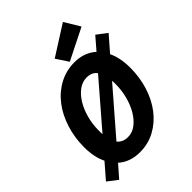

<svg xmlns="http://www.w3.org/2000/svg" viewBox="-285 -1013 1179 1179"><g transform="rotate(-45 304.5 -424.0)"><path d="M251 12Q166 12 110 -38L41 41L-24 -9L60 -106Q30 -166 30 -253Q30 -337 54 -412Q78 -487 121 -543Q164 -599 224.5 -631.5Q285 -664 357 -664Q442 -664 498 -613L567 -693L633 -643L547 -544Q576 -483 576 -398Q576 -314 552.5 -239.5Q529 -165 486 -109Q443 -53 383 -20.5Q323 12 251 12ZM166 -263Q166 -254 166 -246Q166 -238 167 -230L412 -514Q389 -545 344 -545Q306 -545 273.5 -521Q241 -497 217 -457Q193 -417 179.5 -366.5Q166 -316 166 -263ZM265 -106Q303 -106 335 -130.5Q367 -155 390.5 -194.5Q414 -234 427.5 -285Q441 -336 441 -389Q441 -397 441 -405Q441 -413 440 -420L195 -137Q220 -106 265 -106ZM339 -686 287 -765 482 -889 543 -788Z"/></g></svg>

Font: Source Code Pro
Style: Bold Italic
Weight: 700
Italic angle: -11°
Monospace: yes
Designer: Paul D. Hunt, Teo Tuominen
Foundry: Adobe Systems Incorporated
Version: Version 1.050;PS 1.000;hotconv 16.6.51;makeotf.lib2.5.65220